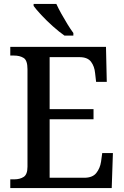

<svg xmlns="http://www.w3.org/2000/svg" viewBox="-20 -951 627 971"><path d="M32 0V-44H52Q81 -44 100 -56.5Q119 -69 119 -108V-601Q119 -646 99.5 -658Q80 -670 51 -670H32V-714H516L520 -537H466L461 -581Q458 -615 440.5 -638.5Q423 -662 382 -662H231V-399H453V-348H231V-52H406Q448 -52 467 -76Q486 -100 491 -133L497 -177H551L545 0ZM306 -771Q280 -789 248 -817.5Q216 -846 189 -875Q162 -904 150 -921V-931H265Q275 -909 290 -882Q305 -855 321 -829Q337 -803 351 -784V-771Z"/></svg>

Font: Noto Serif Sinhala SemiCondensed Medium
Style: Regular
Weight: 500
Width: 4
Designer: Jelle Bosma - Monotype Design Team
Foundry: Monotype Imaging Inc.
Version: Version 2.007; ttfautohint (v1.8.4.7-5d5b)